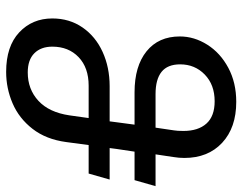

<svg xmlns="http://www.w3.org/2000/svg" viewBox="-104 -690 807 640"><g transform="rotate(90 300.0 -369.5)"><path d="M476 -354 473 -331H578L558 -261H463L453 -186Q444 -119 409 -74Q374 -29 324 -7.5Q274 14 219 14Q134 14 87.5 -29.5Q41 -73 41 -140Q41 -197 71 -240.5Q101 -284 152.5 -307.5Q204 -331 267 -331H384L387 -354L395 -414H287Q200 -414 150.5 -454Q101 -494 101 -565Q101 -613 128.5 -656.5Q156 -700 205.5 -726.5Q255 -753 319 -753Q405 -753 455.5 -706Q506 -659 506 -580Q506 -562 503 -544L494 -484H600L580 -414H485ZM405 -484 414 -545Q416 -556 416 -577Q416 -626 391.5 -653.5Q367 -681 317 -681Q262 -681 228 -648Q194 -615 194 -566Q194 -524 219 -504Q244 -484 293 -484ZM373 -261H265Q205 -261 170 -227.5Q135 -194 135 -140Q135 -102 157 -80Q179 -58 221 -58Q277 -58 315.5 -93.5Q354 -129 364 -197Z"/></g></svg>

Font: FiraGO
Style: Italic
Weight: 400
Italic angle: -8°
Designer: bBox Type GmbH
Foundry: bBox Type GmbH
Version: Version 1.001